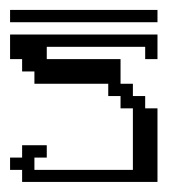

<svg xmlns="http://www.w3.org/2000/svg" viewBox="-20 -361 357 381"><path d="M23.9 0V-23.9H0V-48.3H23.9V-72.8H72.8V-48.3H48.3V-23.9H243.7V-146H219.2V-170.4H194.8V-194.8H48.3V-219.2H23.9V-243.7H0V-292.5H292.5V-243.7H268.1V-268.1H72.8V-243.7H219.2V-194.8H243.7V-170.4H268.1V-146H292.5V0ZM0 -316.9V-341.3H292.5V-316.9Z"/></svg>

Font: FS Mondwest Regular
Style: Regular
Weight: 400
Designer: NZWStudios2024
Foundry: https://fontstruct.com
Version: Version 1.0